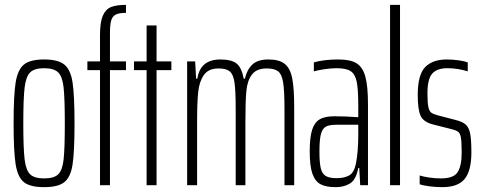

<svg xmlns="http://www.w3.org/2000/svg" viewBox="-20 -763 1988 791"><path d="M36 -254Q36 -371 44.5 -423.5Q53 -476 78.5 -497Q104 -518 162 -518Q219 -518 245 -497Q271 -476 279 -423Q287 -370 287 -254Q287 -138 279 -85.5Q271 -33 245 -12.5Q219 8 162 8Q104 8 78.5 -12.5Q53 -33 44.5 -85.5Q36 -138 36 -254ZM247 -254Q247 -358 242 -403Q237 -448 219.5 -465Q202 -482 162 -482Q122 -482 104.5 -465Q87 -448 81.5 -403Q76 -358 76 -254Q76 -151 81.5 -106Q87 -61 104.5 -44.5Q122 -28 162 -28Q202 -28 219.5 -44.5Q237 -61 242 -105.5Q247 -150 247 -254Z M392 -474H340V-510H392V-619Q392 -671 403.5 -698Q415 -725 437.5 -734Q460 -743 499 -743V-710Q472 -710 458 -703.5Q444 -697 438.5 -680Q433 -663 433 -627V-510H499V-474H433V0H392Z M584 0V-474H532V-510H584V-658H625V-510H686V-474H625V0Z M751 -510H784L788 -439H793Q805 -518 888 -518Q935 -518 955.5 -500.5Q976 -483 984 -439H989Q997 -475 1019 -496.5Q1041 -518 1086 -518Q1131 -518 1153.5 -499.5Q1176 -481 1184 -440Q1192 -399 1192 -322V0H1152V-314Q1152 -389 1146.5 -423Q1141 -457 1126 -469Q1111 -481 1079 -481Q1037 -481 1018 -456Q999 -431 995 -388.5Q991 -346 991 -262V0H951V-314Q951 -390 946 -423.5Q941 -457 926.5 -469Q912 -481 880 -481Q839 -481 820 -454Q801 -427 796.5 -384Q792 -341 792 -262V0H751Z M1256 -139Q1256 -196 1265.5 -227Q1275 -258 1296.5 -271Q1318 -284 1358 -284Q1406 -284 1456 -280V-326Q1456 -395 1449.5 -426.5Q1443 -458 1424.5 -470Q1406 -482 1366 -482Q1345 -482 1317.5 -478Q1290 -474 1273 -469V-506Q1315 -518 1374 -518Q1423 -518 1448.5 -502.5Q1474 -487 1485 -448Q1496 -409 1496 -332V0H1464L1460 -71H1456Q1447 -23 1422.5 -7.5Q1398 8 1363 8Q1323 8 1300.5 -4Q1278 -16 1267 -47.5Q1256 -79 1256 -139ZM1446 -87Q1456 -136 1456 -209V-249H1365Q1336 -249 1322 -241Q1308 -233 1302 -210Q1296 -187 1296 -139Q1296 -93 1301.5 -70Q1307 -47 1322 -38Q1337 -29 1366 -29Q1398 -29 1418 -40Q1438 -51 1446 -87Z M1587 0V-743H1628V0Z M1709 -4V-40Q1725 -35 1749 -31.5Q1773 -28 1797 -28Q1849 -28 1865.5 -54Q1882 -80 1882 -134Q1882 -177 1879 -195Q1876 -213 1868 -219.5Q1860 -226 1840 -231L1765 -250Q1725 -260 1713 -285.5Q1701 -311 1701 -372Q1701 -455 1731.5 -486.5Q1762 -518 1821 -518Q1845 -518 1869.5 -514.5Q1894 -511 1907 -506V-469Q1866 -482 1823 -482Q1780 -482 1760.5 -459.5Q1741 -437 1741 -379Q1741 -341 1744.5 -323.5Q1748 -306 1756 -299.5Q1764 -293 1783 -288L1856 -269Q1885 -262 1898.5 -250Q1912 -238 1917 -212.5Q1922 -187 1922 -135Q1922 -60 1894.5 -26Q1867 8 1802 8Q1775 8 1748.5 4.5Q1722 1 1709 -4Z"/></svg>

Font: Saira Ultra Condensed ExLight
Style: Regular
Weight: 200
Width: 1
Designer: Hector Gatti with collaboration of the Omnibus-Type team
Foundry: Omnibus-Type
Version: Version 1.001; ttfautohint (v1.8)